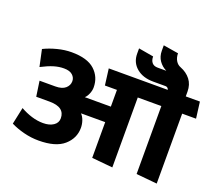

<svg xmlns="http://www.w3.org/2000/svg" viewBox="-156 -1213 1662 1455"><g transform="rotate(20 674.5 -485.5)"><path d="M711 0V-288H516Q534 -269 543.5 -241Q553 -213 553 -184Q553 -100 487 -42Q421 16 283 16Q223 16 164 1Q105 -14 57 -38L86 -174Q130 -149 177 -134.5Q224 -120 270 -120Q321 -120 353 -141.5Q385 -163 385 -200Q385 -244 354.5 -267Q324 -290 261 -290H154L136 -413H263Q317 -413 344 -436.5Q371 -460 371 -494Q371 -523 348 -543.5Q325 -564 279 -564Q239 -564 197.5 -551.5Q156 -539 100 -510L71 -645Q120 -669 178.5 -684Q237 -699 292 -699Q419 -699 479 -644Q539 -589 539 -505Q539 -480 528 -453.5Q517 -427 501 -413H711V-548H614L597 -680H1073Q1071 -688 1064.5 -694.5Q1058 -701 1047 -701H948Q864 -701 812.5 -744.5Q761 -788 761 -859V-901L882 -880Q882 -848 897.5 -830Q913 -812 943 -812H1013Q976 -830 952.5 -863.5Q929 -897 929 -944V-987L1051 -967Q1051 -933 1066 -908Q1081 -883 1106 -874Q1157 -854 1187.5 -815Q1218 -776 1218 -718V-680H1332L1349 -548H1237V16L1069 0V-548H879V16Z"/></g></svg>

Font: Palanquin Dark SemiBold
Style: Regular
Weight: 600
Designer: Pria Ravichandran
Version: Version 1.001